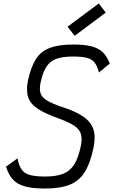

<svg xmlns="http://www.w3.org/2000/svg" viewBox="-20 -1070 651 1104"><path d="M238 14Q168 14 124 2Q80 -10 54.5 -37.5Q29 -65 14.5 -111.5L80.5 -159.5Q88.5 -118 104.5 -95.2Q120.5 -72.5 152.2 -63.8Q184 -55 240 -55Q304 -55 343.8 -71Q383.5 -87 407 -124.8Q430.5 -162.5 444 -227Q453.5 -271 445.5 -298.8Q437.5 -326.5 407.2 -346.8Q377 -367 319 -388.5Q241 -416 197.8 -444.2Q154.5 -472.5 141.8 -511.5Q129 -550.5 141 -608Q158 -686 187 -731Q216 -776 267.5 -795Q319 -814 401 -814Q465.5 -814 506.2 -803.5Q547 -793 571.5 -769Q596 -745 611 -704.5L549 -653Q539.5 -690.5 524 -710.2Q508.5 -730 479.5 -737.5Q450.5 -745 399 -745Q340 -745 303.5 -731.5Q267 -718 246.2 -685.2Q225.5 -652.5 213.5 -596Q205.5 -558.5 213 -534.5Q220.5 -510.5 248.5 -493.2Q276.5 -476 329 -457.5Q413 -431 458.5 -399.8Q504 -368.5 517.5 -325Q531 -281.5 516.5 -215Q498 -129 466.2 -79Q434.5 -29 380 -7.5Q325.5 14 238 14ZM409 -864 368.5 -916.5 548 -1050 588 -997.5Z"/></svg>

Font: Victor Mono Thin
Style: Italic
Weight: 100
Italic angle: -12°
Monospace: yes
Designer: Rune Bjørnerås
Version: Version 1.561;gftools[0.9.30]